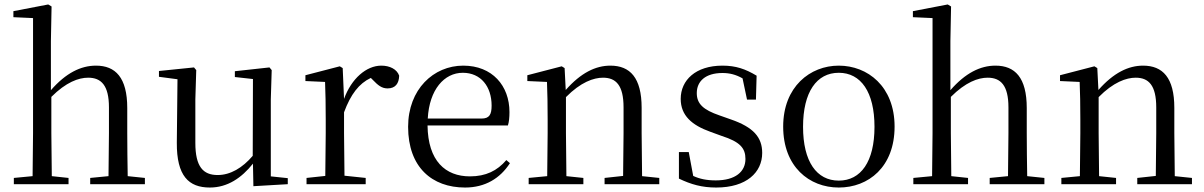

<svg xmlns="http://www.w3.org/2000/svg" viewBox="-20 -825 5393 860"><path d="M465 0H629V-28L552 -36C551 -91 550 -173 550 -229V-341C550 -478 497 -531 410 -531C342 -531 275 -498 208 -421V-641L211 -796L196 -805L40 -775V-748L128 -744V-229L126 -36L42 -28V0H287V-28L212 -36L210 -229V-391C276 -457 332 -477 375 -477C433 -477 468 -443 468 -344V-229L466 -36L384 -28V0Z M1115 9 1269 0V-27L1193 -35V-380L1197 -511L1187 -523L1032 -506V-480L1113 -471L1112 -127C1066 -73 1012 -41 955 -41C890 -41 855 -78 855 -185V-380L859 -511L849 -523L692 -507V-481L775 -470L772 -186C771 -37 825 15 920 15C999 15 1062 -28 1113 -92Z M1436 0H1618V-28L1523 -38L1521 -229V-322C1551 -403 1588 -451 1641 -476L1650 -467C1673 -443 1690 -429 1716 -429C1751 -429 1767 -451 1768 -486C1758 -515 1726 -531 1688 -531C1621 -531 1554 -473 1521 -382L1515 -520L1502 -528L1348 -488V-462L1436 -458C1438 -408 1439 -358 1439 -289V-229L1437 -37L1353 -28V0Z M2063 15C2153 15 2220 -26 2264 -94L2248 -108C2207 -60 2156 -35 2085 -35C1975 -35 1897 -104 1895 -263H2255C2260 -279 2262 -299 2262 -323C2262 -441 2185 -531 2055 -531C1922 -531 1808 -425 1808 -257C1808 -76 1915 15 2063 15ZM1896 -294C1903 -424 1970 -499 2053 -499C2134 -499 2182 -437 2182 -352C2182 -312 2172 -294 2137 -294Z M2770 0H2933V-28L2856 -36L2854 -229V-342C2854 -477 2802 -531 2714 -531C2648 -531 2582 -499 2514 -422L2509 -520L2496 -528L2342 -488V-462L2430 -458C2432 -408 2433 -358 2433 -289V-229L2431 -36L2348 -28V0H2593V-28L2517 -36L2515 -229V-390C2581 -457 2639 -477 2681 -477C2739 -477 2773 -443 2773 -344V-229L2771 -37L2688 -28V0Z M3188 15C3324 15 3394 -53 3394 -140C3394 -210 3355 -255 3254 -290L3203 -308C3130 -333 3101 -360 3101 -408C3101 -461 3140 -498 3216 -498C3248 -498 3276 -491 3306 -474L3326 -379H3366L3369 -486C3319 -516 3276 -531 3216 -531C3096 -531 3029 -466 3029 -382C3029 -307 3080 -264 3161 -235L3213 -216C3294 -190 3319 -162 3319 -113C3319 -56 3274 -17 3186 -17C3144 -17 3113 -24 3085 -37L3065 -144H3021V-25C3075 1 3124 15 3188 15Z M3737 15C3870 15 3987 -77 3987 -258C3987 -438 3866 -531 3737 -531C3609 -531 3488 -437 3488 -258C3488 -78 3605 15 3737 15ZM3737 -16C3638 -16 3577 -101 3577 -257C3577 -413 3638 -499 3737 -499C3836 -499 3897 -413 3897 -257C3897 -101 3836 -16 3737 -16Z M4494 0H4658V-28L4581 -36C4580 -91 4579 -173 4579 -229V-341C4579 -478 4526 -531 4439 -531C4371 -531 4304 -498 4237 -421V-641L4240 -796L4225 -805L4069 -775V-748L4157 -744V-229L4155 -36L4071 -28V0H4316V-28L4241 -36L4239 -229V-391C4305 -457 4361 -477 4404 -477C4462 -477 4497 -443 4497 -344V-229L4495 -36L4413 -28V0Z M5156 0H5319V-28L5242 -36L5240 -229V-342C5240 -477 5188 -531 5100 -531C5034 -531 4968 -499 4900 -422L4895 -520L4882 -528L4728 -488V-462L4816 -458C4818 -408 4819 -358 4819 -289V-229L4817 -36L4734 -28V0H4979V-28L4903 -36L4901 -229V-390C4967 -457 5025 -477 5067 -477C5125 -477 5159 -443 5159 -344V-229L5157 -37L5074 -28V0Z"/></svg>

Font: Noto Serif CJK TC
Style: Regular
Weight: 400
Designer: Ryoko NISHIZUKA 西塚涼子 (kana & ideographs); Frank Grießhammer (Latin, Greek & Cyrillic); Wenlong ZHANG 张文龙 (bopomofo); San
Foundry: Adobe
Version: Version 2.001;hotconv 1.1.0;makeotfexe 2.6.0